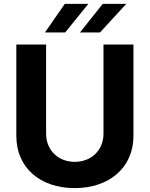

<svg xmlns="http://www.w3.org/2000/svg" viewBox="-20 -957 769 987"><path d="M512 -728V-270C512 -185 450 -125 364 -125C279 -125 217 -185 217 -270V-728H64V-258C64 -96 185 10 364 10C542 10 666 -96 666 -258V-728ZM211 -790H315L434 -937H313ZM391 -790H494L629 -937H508Z"/></svg>

Font: Wafeq
Style: Bold
Weight: 700
Designer: Rasmus Andersson & Azza Alameddine
Foundry: Google & TypeTogether
Version: Version 3.000;FEAKit 1.0